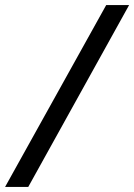

<svg xmlns="http://www.w3.org/2000/svg" viewBox="-66 -734 527 754"><path d="M-46 0 351 -714H441L45 0Z"/></svg>

Font: Noto IKEA Latin
Style: Italic
Weight: 400
Italic angle: -12°
Designer: Monotype Design Team
Foundry: Monotype Imaging Inc.
Version: Version 1.0